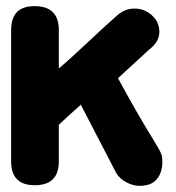

<svg xmlns="http://www.w3.org/2000/svg" viewBox="-20 -601 571 623"><path d="M16.1 -77.1V-502.9Q16.1 -542 34.7 -561.5Q53.2 -581.1 92.8 -581.1Q170.9 -581.1 170.9 -502.9V-378.9Q203.1 -405.8 267.6 -466.3Q332 -526.9 363.8 -554.2Q387.2 -573.2 417 -573.2Q448.7 -573.2 472.9 -551.3Q497.1 -529.3 497.1 -498Q497.1 -465.3 464.8 -440.9L362.8 -347.2Q396.5 -285.2 426 -234.1Q455.6 -183.1 468.8 -162.1Q481.9 -141.1 492.2 -123.3Q502.4 -105.5 504.6 -97.2Q506.8 -88.9 506.8 -76.2Q506.8 -41.5 489 -19.8Q471.2 2 433.1 2Q411.6 2 390.4 -9.3Q369.1 -20.5 357.9 -38.1L242.2 -261.2Q231 -251.5 202.6 -225.6Q174.3 -199.7 170.9 -195.8V-77.1Q170.9 0 92.8 0Q16.1 0 16.1 -77.1Z"/></svg>

Font: BPreplay
Style: Bold
Weight: 700
Designer: Magenta/George Triantafyllakos
Foundry: Magenta/George Triantafyllakos
Version: Version 1.00